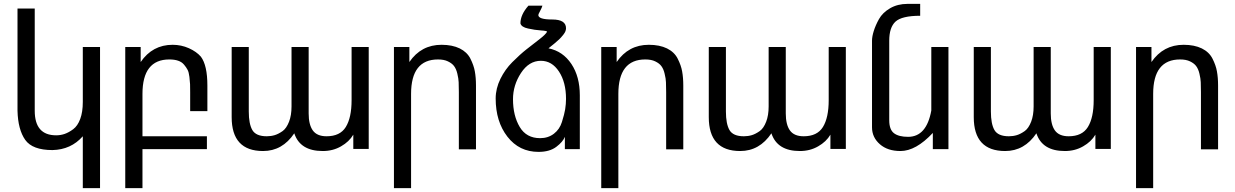

<svg xmlns="http://www.w3.org/2000/svg" viewBox="-20 -765 6335 985"><path d="M268.1 -70.8Q291 -70.8 312 -78.1Q333 -85.4 355.5 -102.1Q378.4 -119.1 391.6 -154.8Q404.8 -190.4 404.8 -242.2V-523.9H493.2V200.2H404.8V-65.9Q344.2 2.9 249 4.9Q146.5 4.9 109.4 -47.4Q72.3 -100.1 69.8 -196.8V-721.2H158.2V-196.8Q158.2 -70.8 268.1 -70.8Z M1043.9 -194.8H955.6V-293Q955.6 -323.7 955.1 -333Q954.1 -350.6 951.7 -370.6Q948.7 -395 942.4 -406.7Q935.5 -419.9 924.3 -433.1Q912.6 -447.3 893.6 -453.6Q875 -460 848.6 -460Q710.9 -460 710.9 -283.2V-65.9H1041.5V0H710.9V200.2H622.6V-523.9H701.7V-446.8Q762.2 -535.2 865.7 -535.2Q909.7 -535.2 949.2 -517.6Q988.3 -500 1010.7 -474.1Q1043.9 -429.7 1043.9 -326.2Z M1655.3 -65.9Q1724.6 -65.9 1753.9 -113.3Q1783.7 -161.6 1783.7 -251V-523.9H1871.6V-1H1792.5V-74.2Q1771.5 -38.1 1729.5 -14.2Q1688 9.8 1635.7 9.8Q1519.5 9.8 1489.7 -81.1Q1428.7 9.8 1329.6 9.8Q1168.5 9.8 1168.5 -164.1V-523.9H1256.3V-192.9Q1256.3 -129.9 1274.4 -98.1Q1293 -65.9 1348.6 -65.9Q1370.1 -65.9 1389.6 -71.8Q1408.7 -77.6 1430.2 -92.8Q1449.7 -106.9 1462.9 -140.6Q1475.6 -173.3 1475.6 -219.2V-523.9H1563.5V-183.1Q1563.5 -126 1584.5 -96.2Q1606 -65.9 1655.3 -65.9Z M2227.1 -460Q2088.9 -460 2088.9 -283.2V200.2H2001V-523.9H2080.1V-446.8Q2140.6 -535.2 2245.1 -535.2Q2300.3 -535.2 2338.4 -516.6Q2376 -498 2393.1 -464.4Q2410.6 -429.7 2416 -398.9Q2421.9 -366.7 2421.9 -326.2V1H2334V-293Q2334 -318.8 2333 -343.3Q2332.5 -361.3 2326.2 -387.2Q2320.8 -410.6 2309.6 -425.8Q2299.3 -439.9 2277.8 -450.2Q2257.8 -460 2227.1 -460Z M2611.8 -255.9Q2611.8 -171.4 2646.5 -113.3Q2680.7 -56.2 2751 -56.2Q2792 -56.2 2821.8 -79.1Q2851.1 -101.6 2862.8 -139.2Q2875.5 -179.7 2879.4 -204.1Q2883.8 -231.9 2883.8 -257.8Q2883.8 -342.8 2847.7 -397.9Q2811.5 -453.1 2754.9 -453.1Q2693.8 -453.1 2652.8 -390.6Q2611.8 -328.1 2611.8 -255.9ZM2813 -665Q2883.8 -665 2883.8 -620.1Q2883.8 -613.3 2880.9 -605Q2878.4 -598.1 2871.1 -588.4Q2866.2 -582 2858.4 -573.2Q2851.1 -564.9 2841.8 -557.1Q2838.4 -554.2 2825.2 -542.5Q2824.2 -541.5 2807.6 -528.3Q2795.4 -518.6 2793.9 -517.1Q2867.7 -502.4 2911.6 -436.5Q2954.6 -371.6 2954.6 -275.9V0H2877.9V-63Q2867.7 -37.1 2834 -11.7Q2799.8 14.2 2742.7 14.2Q2643.6 14.2 2583 -64Q2522.9 -141.6 2522.9 -259.8Q2522.9 -311 2547.4 -360.8Q2571.3 -409.2 2607.9 -445.8Q2648.9 -486.8 2680.7 -511.7Q2693.4 -521.5 2716.1 -539.3Q2738.8 -557.1 2749 -564.9Q2779.3 -588.4 2786.6 -602.1Q2786.6 -606.9 2754.9 -608.9Q2724.1 -610.8 2689 -618.7Q2654.8 -626 2649.9 -645Q2649.9 -689.5 2690.9 -735.8H2762.7Q2759.8 -725.1 2751 -709Q2741.7 -691.9 2741.7 -688Q2741.7 -665 2813 -665Z M3290.5 -460Q3152.3 -460 3152.3 -283.2V200.2H3064.5V-523.9H3143.6V-446.8Q3204.1 -535.2 3308.6 -535.2Q3363.8 -535.2 3401.9 -516.6Q3439.5 -498 3456.5 -464.4Q3474.1 -429.7 3479.5 -398.9Q3485.4 -366.7 3485.4 -326.2V1H3397.5V-293Q3397.5 -318.8 3396.5 -343.3Q3396 -361.3 3389.6 -387.2Q3384.3 -410.6 3373 -425.8Q3362.8 -439.9 3341.3 -450.2Q3321.3 -460 3290.5 -460Z M4103 -65.9Q4172.4 -65.9 4201.7 -113.3Q4231.4 -161.6 4231.4 -251V-523.9H4319.3V-1H4240.2V-74.2Q4219.2 -38.1 4177.2 -14.2Q4135.7 9.8 4083.5 9.8Q3967.3 9.8 3937.5 -81.1Q3876.5 9.8 3777.3 9.8Q3616.2 9.8 3616.2 -164.1V-523.9H3704.1V-192.9Q3704.1 -129.9 3722.2 -98.1Q3740.7 -65.9 3796.4 -65.9Q3817.9 -65.9 3837.4 -71.8Q3856.4 -77.6 3877.9 -92.8Q3897.5 -106.9 3910.6 -140.6Q3923.3 -173.3 3923.3 -219.2V-523.9H4011.2V-183.1Q4011.2 -126 4032.2 -96.2Q4053.7 -65.9 4103 -65.9Z M4638.7 -63Q4733.4 -63 4757.8 -198.2V-523.9H4845.7V0H4765.6V-83Q4678.7 9.8 4599.6 9.8Q4533.7 9.8 4494.1 -24.9Q4453.6 -60.1 4453.6 -111.8V-556.2Q4453.6 -577.1 4462.4 -605.5Q4471.7 -635.3 4489.3 -667Q4507.8 -700.2 4546.4 -722.7Q4585 -745.1 4635.7 -745.1H4700.7V-684.1Q4606.4 -684.1 4573.7 -653.8Q4542 -624 4542 -556.2V-147.9Q4542 -100.1 4566.4 -81.5Q4590.8 -63 4638.7 -63Z M5462.4 -65.9Q5531.7 -65.9 5561 -113.3Q5590.8 -161.6 5590.8 -251V-523.9H5678.7V-1H5599.6V-74.2Q5578.6 -38.1 5536.6 -14.2Q5495.1 9.8 5442.9 9.8Q5326.7 9.8 5296.9 -81.1Q5235.8 9.8 5136.7 9.8Q4975.6 9.8 4975.6 -164.1V-523.9H5063.5V-192.9Q5063.5 -129.9 5081.5 -98.1Q5100.1 -65.9 5155.8 -65.9Q5177.2 -65.9 5196.8 -71.8Q5215.8 -77.6 5237.3 -92.8Q5256.8 -106.9 5270 -140.6Q5282.7 -173.3 5282.7 -219.2V-523.9H5370.6V-183.1Q5370.6 -126 5391.6 -96.2Q5413.1 -65.9 5462.4 -65.9Z M6034.2 -460Q5896 -460 5896 -283.2V200.2H5808.1V-523.9H5887.2V-446.8Q5947.8 -535.2 6052.2 -535.2Q6107.4 -535.2 6145.5 -516.6Q6183.1 -498 6200.2 -464.4Q6217.8 -429.7 6223.1 -398.9Q6229 -366.7 6229 -326.2V1H6141.1V-293Q6141.1 -318.8 6140.1 -343.3Q6139.6 -361.3 6133.3 -387.2Q6127.9 -410.6 6116.7 -425.8Q6106.4 -439.9 6085 -450.2Q6064.9 -460 6034.2 -460Z"/></svg>

Font: Miedinger*
Style: Book
Weight: 400
Version: Version 001.000